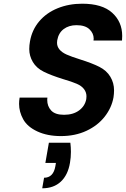

<svg xmlns="http://www.w3.org/2000/svg" viewBox="-20 -728 680 1037"><path d="M309 7Q236 7 182 -18Q128 -43 105.5 -83.5Q83 -124 83 -167Q83 -183 86 -201H236Q235 -195 235 -189Q235 -154 256.5 -131Q278 -108 326 -108Q375 -108 407 -131.5Q439 -155 446 -193Q447 -201 447 -208Q447 -229 434 -246.5Q421 -264 394.5 -275.5Q368 -287 320 -301Q256 -321 216.5 -340.5Q177 -360 157.5 -393Q138 -426 138 -463Q138 -483 142 -505Q153 -567 192 -613Q231 -659 291.5 -683.5Q352 -708 424 -708Q532 -708 586 -659Q640 -610 640 -534Q640 -522 639 -509H485Q486 -514 486 -519Q486 -548 463 -570Q440 -592 393 -592Q352 -592 324 -571Q296 -550 289 -510Q288 -503 288 -497Q288 -477 301 -461Q314 -445 339.5 -433.5Q365 -422 413 -407Q477 -387 516.5 -367Q556 -347 576 -313.5Q596 -280 596 -240Q596 -222 593 -202Q583 -146 545.5 -98Q508 -50 447 -21.5Q386 7 309 7ZM360 43Q363 68 363 92Q363 122 358 151Q347 217 308.5 253Q270 289 208 289L218 232Q268 232 279 170L282 152H225L244 43Z"/></svg>

Font: Fz Poppins SemBd
Style: Italic
Weight: 600
Italic angle: -10°
Designer: Ninad Kale (Devanagari), Jonny Pinhorn (Latin)
Foundry: Indian Type Foundry
Version: Vit hóa bi Vntype.Com & FontZin.Com